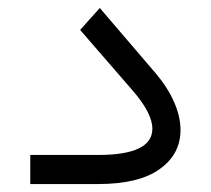

<svg xmlns="http://www.w3.org/2000/svg" viewBox="-20 -463 530 483"><path d="M226.6 0C295.4 0 347.7 -12.7 382.3 -38.1C417 -63 434.1 -95.7 434.1 -136.2C434.1 -180.7 412.1 -231 371.1 -279.3L231 -442.9L181.6 -387.7L314 -234.9C346.7 -197.3 363.3 -165 363.3 -139.2C363.3 -95.2 317.9 -73.2 227.1 -73.2H56.2V0Z"/></svg>

Font: Shabnam Light
Style: Regular
Weight: 300
Foundry: DejaVu fonts team - Redesigned by Saber Rastikerdar - Based on Vazir font
Version: Version 5.0.1